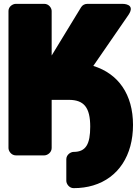

<svg xmlns="http://www.w3.org/2000/svg" viewBox="-20 -768 710 996"><path d="M448 -111C448 -21 426 20 362 20C346 20 324 35 324 58V170C324 186 339 208 362 208C399 208 433 203 463 194C594 155 670 38 670 -120C670 -278 594 -386 464 -426L646 -690C687 -750 615 -748 615 -748H433C420 -748 408 -742 401 -731L248 -480V-711C248 -727 233 -748 210 -748H62C46 -748 24 -734 24 -711V0C24 16 39 38 62 38H210C226 38 248 23 248 0V-250H337C416 -250 448 -210 448 -111Z"/></svg>

Font: Asimov Print
Style: E
Weight: 500
Designer: Google
Version: Version 2.000980; 2014